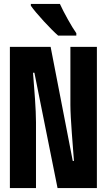

<svg xmlns="http://www.w3.org/2000/svg" viewBox="-20 -951 540 971"><path d="M274 -771H366V-783C343 -815 302 -889 283 -931H136V-922C162 -884 238 -802 274 -771ZM30 0H162V-333C162 -398 154 -494 147 -583H154L271 0H470V-714H336V-421C336 -351 349 -209 354 -137H348L236 -714H30Z"/></svg>

Font: Noto Sans Mono ExtraCondensed ExtraBold
Style: Regular
Weight: 800
Width: 2
Designer: Monotype Design Team
Foundry: Monotype Imaging Inc.
Version: Version 2.014